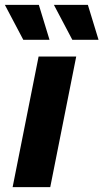

<svg xmlns="http://www.w3.org/2000/svg" viewBox="-33 -771 426 791"><path d="M63 -607H171L127 -751H-13ZM265 -607H373L329 -751H189ZM19 0H174L281 -538H126Z"/></svg>

Font: AWKNG-Font
Style: Bold Italic
Weight: 700
Italic angle: -11.3°
Designer: Awakening Church
Foundry: Awakening Church
Version: Version 1.700;PS 001.700;hotconv 1.0.88;makeotf.lib2.5.64775